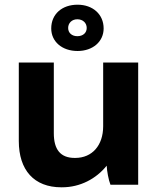

<svg xmlns="http://www.w3.org/2000/svg" viewBox="-20 -786 675 817"><path d="M310 -569C375 -569 421 -609 421 -665C421 -725 375 -766 310 -766C244 -766 198 -726 198 -665C198 -609 244 -569 310 -569ZM309 -632C286 -632 270 -646 270 -667C270 -688 286 -704 309 -704C333 -704 349 -688 349 -667C349 -646 333 -632 309 -632ZM241 11H244C321 11 389 -25 434 -81C435 -58 442 -20 450 0H568V-520H419V-249C419 -167 372 -114 300 -114H298C237 -114 209 -150 209 -219V-520H60V-186C60 -62 125 11 241 11Z"/></svg>

Font: Fixel Display Bold
Style: Bold
Weight: 700
Designer: AlfaBravo + MacPaw
Foundry: Kyrylo Tkachov, Marchela Mozhyna, Serhii Makarenko, Maria Weinstein, Zakhar Kryvoshyya
Version: Version 1.211